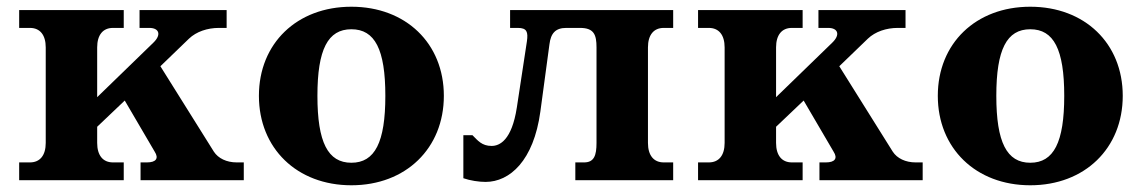

<svg xmlns="http://www.w3.org/2000/svg" viewBox="-20 -536 3392 571"><path d="M616 -85 457 -339 542 -421C564 -442 597 -453 631 -453H654V-506H395V-453H424C453 -453 461 -433 436 -409L269 -247V-395C269 -432 286 -453 316 -453H348V-506H37V-453H69C99 -453 116 -432 116 -395V-111C116 -74 99 -53 69 -53H37V0H348V-53H316C286 -53 269 -74 269 -111V-159L351 -237L440 -85C453 -65 444 -53 417 -53H398V0H705V-53H684C654 -53 629 -65 616 -85Z M1025 -52C955 -52 924 -113 924 -251C924 -389 955 -449 1025 -449C1095 -449 1126 -389 1126 -251C1126 -113 1095 -52 1025 -52ZM750 -251C750 -95 863 15 1025 15C1187 15 1300 -95 1300 -251C1300 -407 1187 -516 1025 -516C863 -516 750 -407 750 -251Z M1497 -506V-453H1520C1547 -453 1551 -441 1547 -413L1517 -216C1502 -119 1466 -102 1442 -102C1413 -102 1401 -118 1385 -134H1358V-6C1378 1 1404 5 1424 5C1496 5 1567 -58 1587 -204L1614 -404C1618 -437 1632 -453 1664 -453H1705C1747 -453 1754 -432 1754 -395V-111C1754 -74 1747 -53 1717 -53H1691V0H1982V-53H1954C1924 -53 1907 -74 1907 -111V-395C1907 -432 1924 -453 1954 -453H1982V-506Z M2635 -85 2476 -339 2561 -421C2583 -442 2616 -453 2650 -453H2673V-506H2414V-453H2443C2472 -453 2480 -433 2455 -409L2288 -247V-395C2288 -432 2305 -453 2335 -453H2367V-506H2056V-453H2088C2118 -453 2135 -432 2135 -395V-111C2135 -74 2118 -53 2088 -53H2056V0H2367V-53H2335C2305 -53 2288 -74 2288 -111V-159L2370 -237L2459 -85C2472 -65 2463 -53 2436 -53H2417V0H2724V-53H2703C2673 -53 2648 -65 2635 -85Z M3044 -52C2974 -52 2943 -113 2943 -251C2943 -389 2974 -449 3044 -449C3114 -449 3145 -389 3145 -251C3145 -113 3114 -52 3044 -52ZM2769 -251C2769 -95 2882 15 3044 15C3206 15 3319 -95 3319 -251C3319 -407 3206 -516 3044 -516C2882 -516 2769 -407 2769 -251Z"/></svg>

Font: LT Superior Serif ExtraBold
Style: Regular
Weight: 800
Designer: Daniel Lyons
Foundry: LyonsType
Version: Version 2.120;FEAKit 1.0